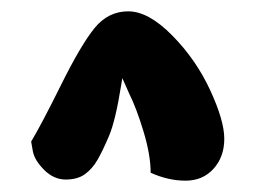

<svg xmlns="http://www.w3.org/2000/svg" viewBox="-20 -767 451 339"><path d="M35 -517Q53 -547 88 -617.5Q123 -688 147 -717.5Q171 -747 206.5 -747Q242 -747 284 -704.5Q326 -662 351 -608Q376 -554 376 -522Q376 -490 357 -469Q338 -448 307.5 -448Q277 -448 246 -462Q246 -493 233.5 -534.5Q221 -576 208 -602L196 -629L194 -617Q184 -554 172.5 -527Q161 -500 152 -484.5Q143 -469 130 -459.5Q117 -450 96 -450Q75 -450 58 -467Q41 -484 38 -500Z"/></svg>

Font: Chela One Cyrilic
Style: Regular
Weight: 400
Designer: Miguel Hernandez
Foundry: LatinoType
Version: Version 1.001